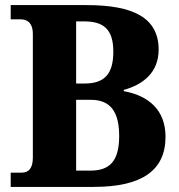

<svg xmlns="http://www.w3.org/2000/svg" viewBox="-20 -734 703 754"><path d="M22 0H348C538 0 630 -65 630 -197C630 -303 562 -359 466 -376V-381C540 -401 603 -448 603 -539C603 -664 504 -714 320 -714H22V-658H62C84 -658 109 -647 109 -600V-115C109 -75 94 -56 65 -56H22ZM312 -406H279V-650H310C385 -650 425 -621 425 -531C425 -442 389 -406 312 -406ZM335 -64H279V-342H337C413 -342 448 -296 448 -200C448 -99 409 -64 335 -64Z"/></svg>

Font: Noto Serif Georgian SemiCondensed ExtraBold
Style: Regular
Weight: 800
Width: 4
Designer: Monotype Design Team, Akaki Razmadze
Foundry: Google LLC
Version: Version 2.003